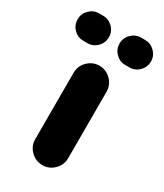

<svg xmlns="http://www.w3.org/2000/svg" viewBox="-244 -852 804 939"><g transform="rotate(30 158.0 -383.0)"><path d="M-48.8 -696.8Q-48.8 -728.5 -26.1 -751.2Q-3.4 -773.9 27.8 -773.9H50.8Q82 -773.9 105 -751.2Q127.9 -728.5 127.9 -696.8Q127.9 -664.6 105.2 -641.8Q82.5 -619.1 50.8 -619.1H27.8Q-3.9 -619.1 -26.4 -641.8Q-48.8 -664.6 -48.8 -696.8ZM188 -695.8Q188 -728 210.7 -751Q233.4 -773.9 265.1 -773.9H288.1Q319.3 -773.9 342.3 -751.2Q365.2 -728.5 365.2 -696.8Q365.2 -664.6 342.5 -641.8Q319.8 -619.1 288.1 -619.1H265.1Q233.4 -619.1 210.7 -641.8Q188 -664.6 188 -695.8ZM64.9 -85V-460Q64.9 -498 92.5 -525.6Q120.1 -553.2 158.2 -553.2Q196.3 -553.2 223.6 -525.6Q251 -498 251 -460V-85Q251 -46.9 223.6 -19.5Q196.3 7.8 158.2 7.8Q120.1 7.8 92.5 -19.5Q64.9 -46.9 64.9 -85Z"/></g></svg>

Font: Jellee Roman
Style: Bold
Weight: 700
Designer: Alfredo Marco Pradil
Foundry: Alfredo Marco Pradil and JAM Design
Version: Version 1.000